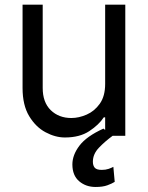

<svg xmlns="http://www.w3.org/2000/svg" viewBox="-20 -565 615 799"><path d="M410.5 -29.8 417.6 -24.1V-76.7H411.9Q391.7 -45.8 351.7 -19.4Q311.8 7.1 250 7.1Q210.2 7.1 169.6 -14.6Q128.9 -36.2 101.4 -81.7Q73.9 -127.1 73.9 -198.9V-545.5H157.7V-198.9Q157.7 -139.2 191.2 -106.5Q224.8 -73.9 277 -73.9Q308.2 -73.9 340.7 -88.1Q373.2 -102.3 395.4 -133.5Q417.6 -164.8 417.6 -215.9V-545.5H501.4V0H448.9Q416.9 23.4 391.7 49.7Q366.5 76 366.5 108Q366.5 123.9 374.3 133Q382.1 142 403.4 142Q419.4 142 431.8 137.8Q444.2 133.5 451.7 129.3L457.4 191.8Q445.7 199.2 426.7 206.1Q407.7 213.1 377.8 213.1Q337.4 213.1 309.3 189.1Q281.2 165.1 281.2 119.3Q281.2 79.9 310.7 41Q340.2 2.1 410.5 -29.8Z"/></svg>

Font: Inter UI
Style: Regular
Weight: 400
Designer: Rasmus Andersson
Foundry: rsms
Version: Version 2.2